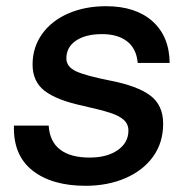

<svg xmlns="http://www.w3.org/2000/svg" viewBox="-20 -588 611 619"><path d="M25 -183H137Q140 -132 173.5 -106Q207 -80 269 -80Q325 -80 359.5 -104Q394 -128 394 -167Q394 -188 379 -201.5Q364 -215 334.5 -224.5Q305 -234 247 -247Q163 -265 124 -295Q85 -325 85 -380Q85 -435 115.5 -478Q146 -521 200 -544.5Q254 -568 322 -568Q417 -568 471.5 -519.5Q526 -471 527 -385H424Q420 -431 390 -454.5Q360 -478 309 -478Q256 -478 225 -457Q194 -436 194 -400Q194 -373 224.5 -358.5Q255 -344 336 -328Q423 -311 464.5 -280Q506 -249 506 -189Q506 -128 473.5 -83Q441 -38 384 -13.5Q327 11 256 11Q147 11 84.5 -38.5Q22 -88 25 -183Z"/></svg>

Font: Open Sauce Sans Medium Italic
Style: Regular
Weight: 500
Italic angle: -10°
Designer: Alfredo Marco Pradil
Foundry: Creative Sauce Fz LLC
Version: Version 1.477